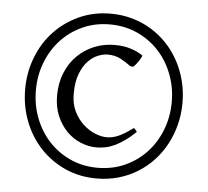

<svg xmlns="http://www.w3.org/2000/svg" viewBox="-48 -682 810 748"><g transform="rotate(5 356.5 -307.5)"><path d="M497.1 -180.2Q475.1 -159.2 455.3 -145Q435.5 -130.9 417 -122.1Q398.4 -113.3 380.6 -109.6Q362.8 -106 345.2 -106Q313.5 -106 283 -118.7Q252.4 -131.3 228.5 -155.5Q204.6 -179.7 189.7 -214.6Q174.8 -249.5 174.8 -293.9Q174.8 -342.8 191.2 -382.8Q207.5 -422.9 235.8 -450.9Q264.2 -479 301.5 -494.4Q338.9 -509.8 380.9 -509.8Q418 -509.8 445.3 -500.7Q472.7 -491.7 491.2 -479Q493.2 -477.5 490 -471.2Q486.8 -464.8 481.7 -457Q476.6 -449.2 470.5 -441.9Q464.4 -434.6 460 -431.2L448.2 -433.1Q430.7 -446.8 408.7 -458.5Q386.7 -470.2 356.9 -470.2Q341.3 -470.2 320.8 -462.4Q300.3 -454.6 282 -435.8Q263.7 -417 251.2 -385.3Q238.8 -353.5 238.8 -306.2Q238.8 -267.1 253.2 -237.8Q267.6 -208.5 289.3 -188.7Q311 -168.9 335.7 -158.9Q360.4 -148.9 380.9 -148.9Q391.6 -148.9 401.9 -150.9Q412.1 -152.8 424.3 -157.7Q436.5 -162.6 450.9 -171.4Q465.3 -180.2 483.9 -193.8Q487.8 -192.4 491.2 -187Q494.6 -181.6 497.1 -180.2ZM622.1 -308.1Q622.1 -365.7 602.3 -416.7Q582.5 -467.8 547.1 -505.9Q511.7 -543.9 462.9 -565.9Q414.1 -587.9 356 -587.9Q298.3 -587.9 249.8 -565.9Q201.2 -543.9 165.8 -505.9Q130.4 -467.8 110.6 -416.7Q90.8 -365.7 90.8 -308.1Q90.8 -250 110.6 -198.7Q130.4 -147.5 165.8 -109.4Q201.2 -71.3 249.8 -49.3Q298.3 -27.3 356 -27.3Q414.1 -27.3 462.9 -49.3Q511.7 -71.3 547.1 -109.4Q582.5 -147.5 602.3 -198.7Q622.1 -250 622.1 -308.1ZM664.1 -308.1Q664.1 -263.7 653.6 -222.4Q643.1 -181.2 623.8 -145.3Q604.5 -109.4 576.9 -79.8Q549.3 -50.3 515.1 -29.3Q481 -8.3 440.7 3.2Q400.4 14.6 356 14.6Q289.1 14.6 232.9 -10.7Q176.8 -36.1 135.7 -79.8Q94.7 -123.5 71.8 -182.4Q48.8 -241.2 48.8 -308.1Q48.8 -374.5 71.8 -433.3Q94.7 -492.2 135.7 -535.6Q176.8 -579.1 232.9 -604.5Q289.1 -629.9 356 -629.9Q400.4 -629.9 440.7 -618.4Q481 -606.9 515.1 -585.9Q549.3 -564.9 576.9 -535.6Q604.5 -506.3 623.8 -470.5Q643.1 -434.6 653.6 -393.6Q664.1 -352.5 664.1 -308.1Z"/></g></svg>

Font: Gentium Kaktovik
Style: Regular
Weight: 400
Designer: J. Victor Gaultney and Annie Olsen
Foundry: SIL International
Version: Version 1.102; 2013; Maintenance release